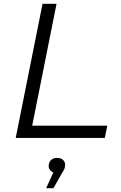

<svg xmlns="http://www.w3.org/2000/svg" viewBox="-20 -720 629 1002"><path d="M62 0 202 -700H275L148 -64H540L527 0ZM221 262 270 154 274 182Q256 182 245 171.5Q234 161 234 147Q234 128 245.5 116Q257 104 277 104Q298 104 309 114.5Q320 125 320 140Q320 152 316 161.5Q312 171 302 186L259 262Z"/></svg>

Font: MOST Montserrat
Style: Italic
Weight: 400
Italic angle: -11.3°
Designer: Julieta Ulanovsky
Foundry: Julieta Ulanovsky
Version: Version 8.000;March 11, 2024;FontCreator 15.0.0.2926 64-bit